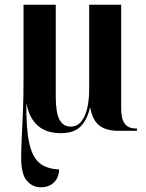

<svg xmlns="http://www.w3.org/2000/svg" viewBox="-20 -556 622 816"><path d="M153 240Q119 240 94.5 212.5Q70 185 70 115Q70 75 72.5 28Q75 -19 77.5 -80.5Q80 -142 80 -226V-536H217V-144Q217 -78 232.5 -48Q248 -18 281 -18Q319 -18 339 -61.5Q359 -105 359 -178V-536H495V-96Q495 -50 510.5 -30Q526 -10 556 -10H562V0H483Q433 0 403.5 -21.5Q374 -43 364 -97H362Q350 -46 322 -18Q294 10 238 10Q116 10 92 -118Q91 -12 103.5 48.5Q116 109 146.5 135.5Q177 162 231 164Q231 197 210 218.5Q189 240 153 240Z"/></svg>

Font: Noto Serif Display Condensed
Style: Bold
Weight: 700
Width: 3
Designer: Monotype Design Team
Foundry: Monotype Imaging Inc.
Version: Version 2.009